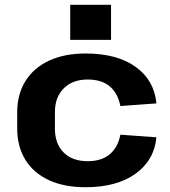

<svg xmlns="http://www.w3.org/2000/svg" viewBox="-20 -774 713 804"><path d="M338 10Q249 10 185 -19.5Q121 -49 86.5 -104.5Q52 -160 52 -237V-303Q52 -379 86.5 -434.5Q121 -490 185.5 -520Q250 -550 338 -550Q470 -550 548 -494Q626 -438 635 -341L484 -330Q474 -383 440 -412Q406 -441 347 -441Q284 -441 247 -404Q210 -367 210 -305V-235Q210 -172 246.5 -135.5Q283 -99 347 -99Q405 -99 439.5 -128Q474 -157 484 -210L635 -199Q626 -103 547.5 -46.5Q469 10 338 10ZM445 -754V-607H274V-754Z"/></svg>

Font: Pathway Extreme
Style: Bold
Weight: 700
Designer: Eduardo Rodriguez Tunni
Foundry: Eduardo Rodriguez Tunni
Version: Version 1.001;gftools[0.9.26]